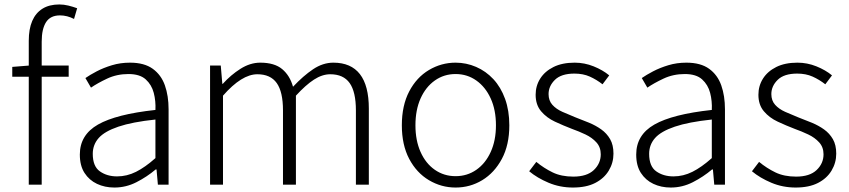

<svg xmlns="http://www.w3.org/2000/svg" viewBox="-20 -828 3809 861"><path d="M109 0V-645Q109 -698 124.5 -734Q140 -770 170.5 -789Q201 -808 246 -808Q266 -808 286.5 -803Q307 -798 326 -791L312 -743Q281 -759 249 -759Q206 -759 186.5 -728.5Q167 -698 167 -641V0ZM35 -484V-528L110 -534H288V-484Z M493 13Q450 13 415 -3.5Q380 -20 359 -52.5Q338 -85 338 -135Q338 -223 419.5 -269.5Q501 -316 677 -335Q679 -375 669.5 -411.5Q660 -448 633.5 -472Q607 -496 556 -496Q504 -496 460.5 -475.5Q417 -455 388 -435L363 -478Q383 -492 413.5 -508Q444 -524 482 -535.5Q520 -547 563 -547Q627 -547 665 -519.5Q703 -492 719.5 -445Q736 -398 736 -338V0H688L682 -68H678Q639 -35 592 -11Q545 13 493 13ZM505 -37Q549 -37 590 -57.5Q631 -78 677 -119V-292Q573 -281 511 -260Q449 -239 422.5 -209Q396 -179 396 -138Q396 -82 428 -59.5Q460 -37 505 -37Z M922 0V-534H970L977 -452H979Q1015 -492 1058.5 -519.5Q1102 -547 1147 -547Q1211 -547 1245.5 -518Q1280 -489 1294 -439Q1340 -488 1384 -517.5Q1428 -547 1475 -547Q1554 -547 1594 -495.5Q1634 -444 1634 -341V0H1576V-333Q1576 -416 1548 -455.5Q1520 -495 1461 -495Q1425 -495 1388 -471Q1351 -447 1307 -399V0H1249V-333Q1249 -416 1221 -455.5Q1193 -495 1134 -495Q1099 -495 1060.5 -471Q1022 -447 980 -399V0Z M2023 13Q1959 13 1903.5 -20Q1848 -53 1815 -115.5Q1782 -178 1782 -266Q1782 -355 1815 -418Q1848 -481 1903.5 -514Q1959 -547 2023 -547Q2071 -547 2115 -528Q2159 -509 2192.5 -473Q2226 -437 2245 -384.5Q2264 -332 2264 -266Q2264 -178 2230.5 -115.5Q2197 -53 2142.5 -20Q2088 13 2023 13ZM2023 -38Q2075 -38 2116 -66.5Q2157 -95 2180.5 -146.5Q2204 -198 2204 -266Q2204 -335 2180.5 -386.5Q2157 -438 2116 -467Q2075 -496 2023 -496Q1971 -496 1930 -467Q1889 -438 1866 -386.5Q1843 -335 1843 -266Q1843 -198 1866 -146.5Q1889 -95 1930 -66.5Q1971 -38 2023 -38Z M2549 13Q2491 13 2440 -8.5Q2389 -30 2353 -60L2385 -102Q2419 -74 2458 -55Q2497 -36 2551 -36Q2612 -36 2643 -65.5Q2674 -95 2674 -136Q2674 -168 2654.5 -189.5Q2635 -211 2605.5 -225Q2576 -239 2545 -250Q2506 -265 2468.5 -282.5Q2431 -300 2406.5 -329Q2382 -358 2382 -403Q2382 -443 2402.5 -475.5Q2423 -508 2462 -527.5Q2501 -547 2557 -547Q2601 -547 2642 -530.5Q2683 -514 2712 -490L2682 -450Q2655 -471 2625 -484.5Q2595 -498 2556 -498Q2497 -498 2468.5 -470Q2440 -442 2440 -406Q2440 -377 2457 -358Q2474 -339 2502 -326.5Q2530 -314 2560 -302Q2592 -290 2622 -277.5Q2652 -265 2676.5 -247.5Q2701 -230 2716 -204Q2731 -178 2731 -139Q2731 -98 2710 -63Q2689 -28 2649 -7.5Q2609 13 2549 13Z M2988 13Q2945 13 2910 -3.5Q2875 -20 2854 -52.5Q2833 -85 2833 -135Q2833 -223 2914.5 -269.5Q2996 -316 3172 -335Q3174 -375 3164.5 -411.5Q3155 -448 3128.5 -472Q3102 -496 3051 -496Q2999 -496 2955.5 -475.5Q2912 -455 2883 -435L2858 -478Q2878 -492 2908.5 -508Q2939 -524 2977 -535.5Q3015 -547 3058 -547Q3122 -547 3160 -519.5Q3198 -492 3214.5 -445Q3231 -398 3231 -338V0H3183L3177 -68H3173Q3134 -35 3087 -11Q3040 13 2988 13ZM3000 -37Q3044 -37 3085 -57.5Q3126 -78 3172 -119V-292Q3068 -281 3006 -260Q2944 -239 2917.5 -209Q2891 -179 2891 -138Q2891 -82 2923 -59.5Q2955 -37 3000 -37Z M3548 13Q3490 13 3439 -8.5Q3388 -30 3352 -60L3384 -102Q3418 -74 3457 -55Q3496 -36 3550 -36Q3611 -36 3642 -65.5Q3673 -95 3673 -136Q3673 -168 3653.5 -189.5Q3634 -211 3604.5 -225Q3575 -239 3544 -250Q3505 -265 3467.5 -282.5Q3430 -300 3405.5 -329Q3381 -358 3381 -403Q3381 -443 3401.5 -475.5Q3422 -508 3461 -527.5Q3500 -547 3556 -547Q3600 -547 3641 -530.5Q3682 -514 3711 -490L3681 -450Q3654 -471 3624 -484.5Q3594 -498 3555 -498Q3496 -498 3467.5 -470Q3439 -442 3439 -406Q3439 -377 3456 -358Q3473 -339 3501 -326.5Q3529 -314 3559 -302Q3591 -290 3621 -277.5Q3651 -265 3675.5 -247.5Q3700 -230 3715 -204Q3730 -178 3730 -139Q3730 -98 3709 -63Q3688 -28 3648 -7.5Q3608 13 3548 13Z"/></svg>

Font: Noto Sans SC Thin Light
Style: Regular
Weight: 300
Version: Version 2.004-H2;hotconv 1.0.118;makeotfexe 2.5.65603